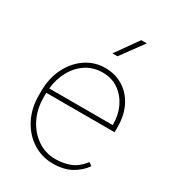

<svg xmlns="http://www.w3.org/2000/svg" viewBox="-183 -851 871 964"><g transform="rotate(30 252.0 -369.5)"><path d="M273.9 9.8Q210 9.8 157.2 -23.9Q104.5 -57.6 73.5 -116.9Q42.5 -176.3 42.5 -252.9V-274.4Q42.5 -351.6 72.5 -411.1Q102.5 -470.7 152.8 -504.4Q203.1 -538.1 264.2 -538.1Q322.8 -538.1 368.2 -509.8Q413.6 -481.4 439.2 -430.7Q464.8 -379.9 464.8 -312.5V-281.7H68.8Q68.8 -278.3 68.8 -274.4V-252.9Q68.8 -187 95.9 -133.3Q123 -79.6 169.4 -47.9Q215.8 -16.1 273.9 -16.1Q319.3 -16.1 358.6 -31.2Q397.9 -46.4 430.7 -88.9L449.2 -75.7Q422.9 -38.1 380.1 -14.2Q337.4 9.8 273.9 9.8ZM264.2 -511.7Q210.9 -511.7 169.4 -484.9Q127.9 -458 102.3 -411.9Q76.7 -365.7 70.8 -308.1H438.5V-314.5Q438.5 -367.7 417 -412.4Q395.5 -457 356.4 -484.4Q317.4 -511.7 264.2 -511.7ZM257.3 -619.1 349.6 -749H381.8L286.6 -619.1Z"/></g></svg>

Font: Vazirmatn RD Thin
Style: Regular
Weight: 100
Designer: Saber Rastikerdar
Foundry: Saber Rastikerdar
Version: Version 32.102